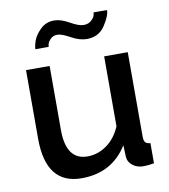

<svg xmlns="http://www.w3.org/2000/svg" viewBox="-83 -800 775 881"><g transform="rotate(-10 304.5 -360.0)"><path d="M227 10Q61 10 61 -203V-523H171V-225Q171 -84 271 -84Q319 -84 360.5 -113.5Q402 -143 425 -197V-523H535V-130Q535 -111 541.5 -103Q548 -95 565 -94V0Q536 5 516 5Q486 5 465 -11.5Q444 -28 443 -54L441 -106Q369 10 227 10ZM361 -615Q328 -615 289 -636.5Q250 -658 231 -658Q211 -658 199 -646Q187 -634 184.5 -624.5Q182 -615 182 -610H120Q120 -625 128.5 -649.5Q137 -674 163 -699.5Q189 -725 227 -725Q258 -725 296.5 -703Q335 -681 358 -681Q380 -681 393.5 -693.5Q407 -706 409.5 -715Q412 -724 412 -730H475Q475 -703 446 -659Q417 -615 361 -615Z"/></g></svg>

Font: Raleway
Style: Regular
Weight: 600
Designer: Matt McInerney, Pablo Impallari, Rodrigo Fuenzalida
Foundry: Matt McInerney, Pablo Impallari, Rodrigo Fuenzalida
Version: Version 1.000;PS 001.001;hotconv 1.0.56; ttfautohint (v1.5)